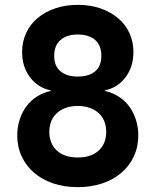

<svg xmlns="http://www.w3.org/2000/svg" viewBox="-20 -760 640 790"><path d="M300 10Q244 10 198.5 -5.5Q153 -21 120 -49.5Q87 -78 69 -117Q51 -156 51 -203Q51 -237 61 -268Q71 -299 89 -323Q107 -347 132.5 -363Q158 -379 189 -386V-388Q136 -399 103.5 -442Q71 -485 71 -546Q71 -588 87.5 -624Q104 -660 134.5 -685.5Q165 -711 207 -725.5Q249 -740 300 -740Q352 -740 393.5 -725.5Q435 -711 465.5 -685.5Q496 -660 512.5 -624Q529 -588 529 -546Q529 -485 496.5 -442Q464 -399 411 -388V-386Q442 -379 467.5 -363Q493 -347 511 -323Q529 -299 539 -268Q549 -237 549 -203Q549 -156 531 -117Q513 -78 480 -49.5Q447 -21 401 -5.5Q355 10 300 10ZM300 -112Q327 -112 348.5 -119Q370 -126 385.5 -140Q401 -154 409 -173.5Q417 -193 417 -217Q417 -242 409 -261.5Q401 -281 385.5 -295Q370 -309 348.5 -316.5Q327 -324 300 -324Q273 -324 251.5 -316.5Q230 -309 214.5 -295Q199 -281 191 -261.5Q183 -242 183 -217Q183 -193 191 -173.5Q199 -154 214.5 -140Q230 -126 251.5 -119Q273 -112 300 -112ZM300 -445Q346 -445 371.5 -466.5Q397 -488 397 -530Q397 -573 371.5 -595.5Q346 -618 300 -618Q255 -618 229 -595.5Q203 -573 203 -530Q203 -488 229 -466.5Q255 -445 300 -445Z"/></svg>

Font: Maple Mono Normal NL
Style: Bold
Weight: 700
Monospace: yes
Designer: subframe7536
Version: Version 7.000